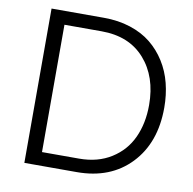

<svg xmlns="http://www.w3.org/2000/svg" viewBox="-79 -790 874 870"><g transform="rotate(10 357.5 -355.0)"><path d="M88.9 0V-710H330.1Q396.5 -710 452.1 -691.9Q507.8 -673.8 547.6 -641.6Q587.4 -609.4 615.2 -565.2Q643.1 -521 656.5 -468Q669.9 -415 669.9 -356Q669.9 -194.3 577.4 -97.2Q484.9 0 330.1 0ZM330.1 -647.9H159.2V-62H330.1Q415.5 -62 477.5 -101.1Q539.6 -140.1 569.8 -205.8Q600.1 -271.5 600.1 -356Q600.1 -486.3 528.6 -567.1Q457 -647.9 330.1 -647.9Z"/></g></svg>

Font: Rawline
Style: Regular
Weight: 400
Designer: Matt McInerney, Pablo Impallari, Rodrigo Fuenzalida
Foundry: Matt McInerney, Pablo Impallari, Rodrigo Fuenzalida
Version: Version 4.020;PS 004.020;hotconv 1.0.88;makeotf.lib2.5.64775